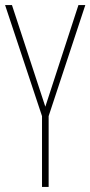

<svg xmlns="http://www.w3.org/2000/svg" viewBox="-20 -734 355 754"><path d="M158 -315 27 -714H0L145 -278V0H171V-278L315 -714H288Z"/></svg>

Font: Noto Sans Sinhala ExtraCondensed Thin
Style: Regular
Weight: 100
Width: 2
Designer: Jelle Bosma - Monotype Design Team
Foundry: Monotype Imaging Inc.
Version: Version 2.006